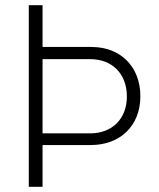

<svg xmlns="http://www.w3.org/2000/svg" viewBox="-20 -720 614 740"><path d="M332 -539H144V-700H91V0H144V-161H330C443 -161 521 -235 521 -349C521 -462 446 -539 332 -539ZM328 -206H144V-492H328C412 -492 469 -436 469 -348C469 -262 412 -206 328 -206Z"/></svg>

Font: Arthouse Owned Light
Style: Regular
Weight: 300
Designer: Jeremy Tribby
Foundry: Tribby Type
Version: Version 1.000;PS 001.000;hotconv 1.0.88;makeotf.lib2.5.64775